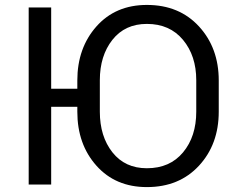

<svg xmlns="http://www.w3.org/2000/svg" viewBox="-20 -741 934 771"><path d="M858.4 -292.5Q858.4 -161.6 779.1 -75.7Q699.7 10.3 569.8 10.3Q443.8 10.3 367.2 -75.7Q290.5 -161.6 290.5 -292.5V-312H185.5V0H95.2V-710.9H185.5V-384.8H290.5V-418Q290.5 -548.3 367.2 -634.8Q443.8 -721.2 569.8 -721.2Q699.7 -721.2 779.1 -634.8Q858.4 -548.3 858.4 -418ZM768.1 -418.9Q768.1 -517.1 714.8 -581.1Q661.6 -645 569.8 -645Q481.9 -645 431.4 -581.1Q380.9 -517.1 380.9 -418.9V-292.5Q380.9 -193.4 431.4 -129.4Q481.9 -65.4 569.8 -65.4Q662.1 -65.4 715.1 -129.2Q768.1 -192.9 768.1 -292.5Z"/></svg>

Font: Roboto Web
Style: Regular
Weight: 400
Designer: Google
Version: Version 1.200310; 2013